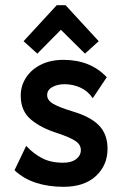

<svg xmlns="http://www.w3.org/2000/svg" viewBox="-20 -710 478 741"><path d="M225 11Q167 11 119 -4.5Q71 -20 36 -53L81 -147Q109 -117 142.5 -99.5Q176 -82 224 -82Q256 -82 274 -96Q292 -110 292 -131Q292 -152 271 -166Q250 -180 202 -196Q138 -216 99 -249Q60 -282 60 -341Q60 -379 80.5 -410.5Q101 -442 138 -460.5Q175 -479 225 -479Q329 -479 392 -412L338 -331Q319 -359 290 -372Q261 -385 229 -385Q202 -385 182 -374Q162 -363 162 -343Q162 -323 185 -309.5Q208 -296 257 -281Q329 -260 362 -226Q395 -192 395 -136Q395 -72 350 -30.5Q305 11 225 11ZM124 -503 71 -551 199 -690H233L361 -551L308 -503L215 -595Z"/></svg>

Font: Inconsolata SemiCondensed ExtraBold
Style: Regular
Weight: 800
Width: 4
Monospace: yes
Designer: Raph Levien, Cyreal, Brenton Simpson
Foundry: Raph Levien, Cyreal, Google
Version: Version 3.100; ttfautohint (v1.8.4.7-5d5b)